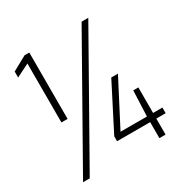

<svg xmlns="http://www.w3.org/2000/svg" viewBox="-160 -817 910 945"><g transform="rotate(-30 295.0 -344.0)"><path d="M98 -308V-643L24 -606V-640L106 -685H133V-308ZM43 0 432 -688H470L81 0ZM477 0V-91H289V-119L421 -377H459L327 -123H477L483 -268H512V-123H565V-91H512V0Z"/></g></svg>

Font: Saira SemiCondensed Thin
Style: Regular
Weight: 250
Width: 4
Designer: Hector Gatti with collaboration of the Omnibus-Type team
Foundry: Omnibus-Type
Version: Version 1.101